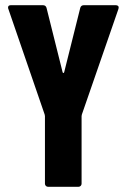

<svg xmlns="http://www.w3.org/2000/svg" viewBox="-20 -720 487 739"><path d="M153 -13V-273L152 -279L12 -686Q11 -688 11 -691Q11 -700 22 -700H145Q156 -700 159 -690L221 -442Q222 -439 224 -439Q226 -439 227 -442L289 -690Q292 -700 303 -700H426Q432 -700 435 -696.5Q438 -693 436 -686L295 -279L294 -273V-13Q294 -8 290.5 -4.5Q287 -1 282 -1H165Q160 -1 156.5 -4.5Q153 -8 153 -13Z"/></svg>

Font: Barlow Condensed
Style: Bold
Weight: 700
Width: 3
Designer: Jeremy Tribby
Foundry: Tribby Type
Version: Version 1.500